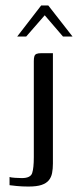

<svg xmlns="http://www.w3.org/2000/svg" viewBox="-20 -594 286 704"><path d="M15 55Q20 57 35 58Q50 59 60 59Q92 59 98 40.5Q104 22 104 -18Q104 -106 104 -194Q104 -282 104 -370Q104 -381 106 -387.5Q108 -394 114 -396.5Q120 -399 132 -399Q142 -399 153 -399Q164 -399 174 -399Q174 -368 174 -333Q174 -298 174 -260Q174 -222 174 -183Q174 -144 174 -107Q174 -70 174 -36Q174 -14 174 5.5Q174 25 171 40.5Q168 56 159 67Q150 78 132.5 84Q115 90 84 90Q61 90 41 88Q21 86 15 85Q15 77 15 70Q15 63 15 55ZM43 -460 131 -574H157L246 -460H211L144 -538L76 -460Z"/></svg>

Font: Genos
Style: Regular
Weight: 400
Designer: Robert E. Leuschke
Foundry: Robert E. Leuschke
Version: Version 1.010